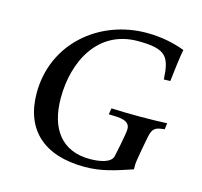

<svg xmlns="http://www.w3.org/2000/svg" viewBox="-102 -794 968 922"><g transform="rotate(15 382.0 -333.5)"><path d="M81 -268C81 -87 191 16 394 16C479 16 543 -6 627 -34V-59C627 -79 651 -200 651 -200C660 -248 676 -254 720 -258L724 -289C683 -287 635 -286 586 -286C537 -286 488 -287 447 -289L442 -258C496 -257 547 -257 547 -212C547 -188 522 -73 522 -73C515 -36 455 -27 409 -27C270 -27 199 -121 199 -275C199 -455 287 -634 487 -634C629 -634 648 -599 654 -488L686 -489C690 -524 701 -619 708 -649C654 -669 593 -683 518 -683C283 -683 81 -515 81 -268Z"/></g></svg>

Font: KpRoman
Style: SemiboldItalic
Weight: 600
Italic angle: -11°
Version: Version 0.66